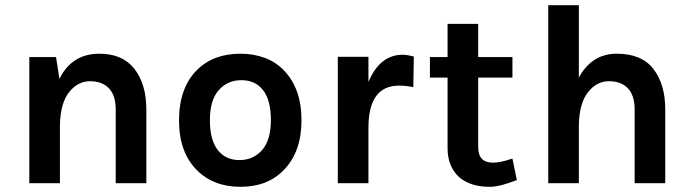

<svg xmlns="http://www.w3.org/2000/svg" viewBox="-20 -706 2663 740"><path d="M93 0V-486H196L209 -402Q257 -499 363 -499Q453 -499 498.5 -440Q544 -381 544 -284V0H426V-284Q426 -338 400 -365.5Q374 -393 327 -393Q280 -393 246.5 -351Q213 -309 211 -225V0Z M670 -242Q670 -367 739 -436Q802 -499 907 -499Q956 -499 999 -483.5Q1042 -468 1073 -436Q1142 -366 1142 -242Q1142 -120 1073 -50Q1011 14 907 14Q803 14 739 -50Q670 -119 670 -242ZM823 -358.5Q789 -320 789 -243Q789 -166 819.5 -127.5Q850 -89 903 -89Q956 -89 990 -127.5Q1024 -166 1024 -243Q1024 -320 994 -358.5Q964 -397 910.5 -397Q857 -397 823 -358.5Z M1282 0V-487H1400V-390Q1444 -495 1532 -495Q1549 -495 1575 -488L1573 -370Q1545 -376 1518 -376Q1400 -376 1400 -213V0Z M1637 -407V-486H1705V-614H1823V-486H1955V-407H1823V-139Q1823 -79 1880 -79Q1909 -79 1955 -95L1972 -12Q1906 14 1868 14Q1830 14 1801.5 5Q1773 -4 1751 -22Q1705 -63 1705 -135V-407Z M2093 0V-686H2211V-407Q2261 -499 2357 -499Q2453 -499 2498.5 -440Q2544 -381 2544 -284V0H2426V-284Q2426 -338 2400 -365.5Q2374 -393 2327 -393Q2280 -393 2246.5 -351Q2213 -309 2211 -225V0Z"/></svg>

Font: Karmilla
Style: Bold
Weight: 700
Designer: Jonathan Pinhorn
Version: Version 1.000